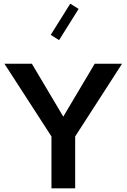

<svg xmlns="http://www.w3.org/2000/svg" viewBox="-20 -1018 684 1038"><path d="M492.1 -673.6 322.1 -387.5 152.2 -673.6H3.9L258.2 -280.3V0H386.4V-280.3L640 -673.6ZM359.9 -998.2 254.3 -829.5 299.4 -801.1 405 -969.8Z"/></svg>

Font: Estedad-VF-FD Black
Style: Regular
Weight: 900
Designer: Amin Abedi
Version: Version 4.000